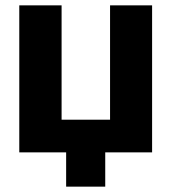

<svg xmlns="http://www.w3.org/2000/svg" viewBox="-20 -569 640 717"><path d="M52 0V-549H210V-122H391V-549H548V0H373V128H227V0Z"/></svg>

Font: Noto Sans Mono ExtraBold
Style: Regular
Weight: 800
Designer: Monotype Design Team
Foundry: Monotype Imaging Inc.
Version: Version 2.014